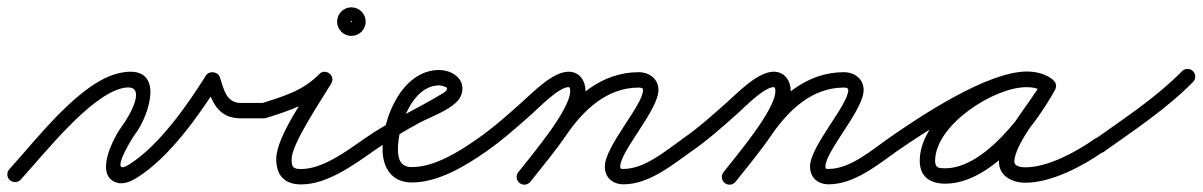

<svg xmlns="http://www.w3.org/2000/svg" viewBox="-32 -473 3282 524"><path d="M-5.2 18.5C3.4 26.3 16.7 25.7 24.5 17.2C90.9 -55.5 214 -212.7 302.6 -232.5C375.6 -248.8 320.3 -154.7 302.2 -130.6C279.3 -100.1 224.4 2.5 284.4 24.8C303.9 32 325.8 22 342.1 11.8C430.1 -43.2 510.9 -157.6 565.8 -244.8C570 -251.5 559.3 -256.4 548.2 -257.6C537.1 -258.9 525.6 -256.6 528.2 -249.1C545.5 -199.2 560.5 -150 625 -150C646 -150 667 -150 688 -150C699.6 -150 709 -159.4 709 -171C709 -182.6 699.6 -192 688 -192C688 -192 688 -192 688 -192C667 -192 646 -192 625 -192C584.1 -192 578.5 -232.2 567.8 -262.9C565.2 -270.4 557.9 -274.8 550.2 -275.7C542.5 -276.6 534.4 -273.9 530.2 -267.2C479 -185.7 402.1 -75.2 319.9 -23.8C264.5 10.8 324.1 -89.8 335.8 -105.4C378.9 -162.8 420.6 -301.9 293.4 -273.5C186.2 -249.5 69.1 -94 -6.5 -11.2C-14.3 -2.6 -13.7 10.7 -5.2 18.5Z M694.3 -151C694.3 -151 694.3 -151 694.3 -151C761.3 -172.2 820.3 -190.6 869.1 -241.5C877.7 -250.4 872.6 -262 863.7 -268.8C854.8 -275.5 842.2 -277.4 835.9 -266.7C801.9 -209.3 721.9 -99.6 721.9 -39C721.9 5.4 744.1 30.3 790 30.3C859.8 30.3 931.1 -21.3 986 -59.8C995.5 -66.5 997.9 -79.5 991.2 -89C984.5 -98.5 971.5 -100.9 962 -94.2C962 -94.2 962 -94.2 962 -94.2C915.5 -61.7 849.2 -11.7 790 -11.7C767.1 -11.7 763.9 -17.6 763.9 -39C763.9 -80.6 844.5 -198.7 872.1 -245.3C878.4 -256 874.4 -266.7 866.6 -272.6C858.9 -278.5 847.4 -279.5 838.9 -270.5C795.6 -225.5 741.2 -209.9 681.7 -191C670.6 -187.5 664.5 -175.7 668 -164.7C671.5 -153.6 683.3 -147.5 694.3 -151ZM924 -414C924 -412.6 928.4 -417 927 -417C925.6 -417 930 -412.6 930 -414C930 -415.4 925.6 -411 927 -411C928.4 -411 924 -415.4 924 -414ZM888 -414C888 -392.5 905.5 -375 927 -375C948.5 -375 966 -392.5 966 -414C966 -435.5 948.5 -453 927 -453C905.5 -453 888 -435.5 888 -414Z M986 -59.8C986 -59.8 986 -59.8 986 -59.8C1026.2 -87.8 1067.7 -113.7 1110.9 -136.9C1142.7 -153.9 1189.1 -169.5 1214.6 -195.2C1224.6 -205.2 1230 -217.7 1230 -232C1230 -264.1 1195.3 -282 1167 -282C1065.7 -282 1012 -151.9 1012 -66C1012 -15.5 1037.1 25 1092 25C1163.9 25 1238.5 -20 1295.1 -59.8C1304.6 -66.5 1306.8 -79.6 1300.2 -89.1C1293.5 -98.6 1280.4 -100.8 1270.9 -94.2C1270.9 -94.2 1270.9 -94.2 1270.9 -94.2C1222.2 -59.9 1154.3 -17 1092 -17C1061.2 -17 1054 -38.9 1054 -66C1054 -126.8 1092 -240 1167 -240C1171.3 -240 1188 -236 1188 -232C1188 -224.4 1178.6 -219.6 1173.1 -216.3C1102.7 -174 1030.3 -141.9 962 -94.2C952.5 -87.6 950.1 -74.5 956.8 -65C963.4 -55.5 976.5 -53.1 986 -59.8Z M1265.7 -65C1272.3 -55.5 1285.4 -53.1 1295 -59.7C1339.4 -90.5 1379.7 -126.6 1420 -162.4C1438.7 -179.2 1493.3 -235.3 1519.7 -235.3C1524.1 -235.3 1524.1 -227.4 1524.1 -224.4C1524.1 -172.6 1417.9 -48.5 1382.4 -2.9C1375.3 6.3 1377 19.5 1386.1 26.6C1395.3 33.7 1408.5 32 1415.6 22.9C1415.6 22.9 1415.6 22.9 1415.6 22.9C1459 -33 1566.1 -156.1 1566.1 -224.4C1566.1 -252 1549.8 -277.3 1519.7 -277.3C1476.1 -277.3 1422.5 -220.9 1392 -193.8C1353 -159.1 1314 -124 1271 -94.3C1261.5 -87.7 1259.1 -74.6 1265.7 -65ZM1415.4 23.1C1415.4 23.1 1415.4 23.1 1415.4 23.1C1448.7 -18.7 1483.1 -60 1513.3 -104.1C1559.8 -172 1623.9 -234 1711.2 -234C1715.8 -234 1723.1 -233.4 1723.1 -227.5C1723.1 -186.5 1618.7 -73.8 1618.7 -18.6C1618.7 12.1 1640.1 30 1670 30C1738.6 30 1801.5 -21.8 1855.1 -59.9C1864.6 -66.6 1866.8 -79.7 1860.1 -89.1C1853.4 -98.6 1840.3 -100.8 1830.9 -94.1C1785.5 -62 1727.5 -12 1670 -12C1662.6 -12 1660.7 -11.6 1660.7 -18.6C1660.7 -60.7 1765 -172.8 1765 -227.5C1765 -257.9 1739.7 -276 1711.2 -276C1609.2 -276 1533.3 -207.8 1478.7 -127.9C1449.1 -84.6 1415.3 -44.1 1382.6 -3.1C1375.4 6 1376.8 19.2 1385.9 26.4C1395 33.6 1408.2 32.2 1415.4 23.1Z M1825.7 -65C1832.3 -55.5 1845.4 -53.1 1855 -59.7C1899.4 -90.5 1939.7 -126.6 1980 -162.4C1998.7 -179.2 2053.3 -235.3 2079.7 -235.3C2084.1 -235.3 2084.1 -227.4 2084.1 -224.4C2084.1 -172.6 1977.9 -48.5 1942.4 -2.9C1935.3 6.3 1937 19.5 1946.1 26.6C1955.3 33.7 1968.5 32 1975.6 22.9C1975.6 22.9 1975.6 22.9 1975.6 22.9C2019 -33 2126.1 -156.1 2126.1 -224.4C2126.1 -252 2109.8 -277.3 2079.7 -277.3C2036.1 -277.3 1982.5 -220.9 1952 -193.8C1913 -159.1 1874 -124 1831 -94.3C1821.5 -87.7 1819.1 -74.6 1825.7 -65ZM1975.4 23.1C1975.4 23.1 1975.4 23.1 1975.4 23.1C2008.7 -18.7 2043.1 -60 2073.3 -104.1C2119.8 -172 2183.9 -234 2271.2 -234C2275.8 -234 2283.1 -233.4 2283.1 -227.5C2283.1 -186.5 2178.7 -73.8 2178.7 -18.6C2178.7 12.1 2200.1 30 2230 30C2298.6 30 2361.5 -21.8 2415.1 -59.9C2424.6 -66.6 2426.8 -79.7 2420.1 -89.1C2413.4 -98.6 2400.3 -100.8 2390.9 -94.1C2345.5 -62 2287.5 -12 2230 -12C2222.6 -12 2220.7 -11.6 2220.7 -18.6C2220.7 -60.7 2325 -172.8 2325 -227.5C2325 -257.9 2299.7 -276 2271.2 -276C2169.2 -276 2093.3 -207.8 2038.7 -127.9C2009.1 -84.6 1975.3 -44.1 1942.6 -3.1C1935.4 6 1936.8 19.2 1945.9 26.4C1955 33.6 1968.2 32.2 1975.4 23.1Z M2385.8 -65C2392.4 -55.5 2405.5 -53.1 2415 -59.8C2489 -111.4 2679.1 -235.8 2770.6 -235.8C2785.6 -235.8 2801.4 -232.8 2813.8 -223.9C2824.6 -216.2 2836.1 -221.6 2842 -230.7C2847.8 -239.8 2848.1 -252.5 2836.5 -259.2C2814.2 -272.1 2795.7 -277.1 2769.3 -277.1C2656 -277.1 2478.1 -155.6 2478.1 -34.2C2478.1 9.6 2507 28.3 2547.7 28.3C2672.8 28.3 2793.3 -129 2847.4 -227.9C2854.1 -240.2 2848.3 -251.4 2839.1 -256.4C2829.9 -261.5 2817.3 -260.4 2810.6 -248.1C2776.3 -185.6 2694.3 -101.5 2694.3 -31.6C2694.3 8 2731.3 25.7 2766 25.7C2837.7 25.7 2922.8 -19.4 2980.1 -59.8C2989.6 -66.5 2991.8 -79.6 2985.2 -89.1C2978.5 -98.6 2965.4 -100.8 2955.9 -94.2C2906.1 -59 2828.4 -16.3 2766 -16.3C2756.5 -16.3 2736.3 -18.3 2736.3 -31.6C2736.3 -79.6 2820.3 -178.4 2847.4 -227.9C2854.1 -240.2 2848.3 -251.4 2839.1 -256.4C2829.9 -261.5 2817.3 -260.4 2810.6 -248.1C2765 -164.9 2654 -13.7 2547.7 -13.7C2529.9 -13.7 2520.1 -14.7 2520.1 -34.2C2520.1 -131.4 2680 -235.1 2769.3 -235.1C2788.5 -235.1 2799.7 -232 2815.5 -222.8C2827 -216.1 2838.1 -221.1 2843.6 -229.6C2849.1 -238.2 2849.1 -250.3 2838.2 -258.1C2818.6 -272.1 2794.5 -277.8 2770.6 -277.8C2661.7 -277.8 2477.8 -154.8 2391 -94.2C2381.5 -87.6 2379.1 -74.5 2385.8 -65Z M2950.9 -63.5C2957.6 -54 2970.7 -51.8 2980.2 -58.5C3063.4 -117.7 3152.3 -176.4 3224 -249.3C3232.1 -257.5 3232 -270.8 3223.7 -279C3215.5 -287.1 3202.2 -287 3194 -278.7C3194 -278.7 3194 -278.7 3194 -278.7C3124.1 -207.6 3037 -150.4 2955.8 -92.8C2946.4 -86.1 2944.2 -73 2950.9 -63.5Z"/></svg>

Font: FRB American Cursive Guidelines Medium
Style: Italic
Weight: 500
Italic angle: -25°
Version: Version 2.0;Modular Font Editor K font №1